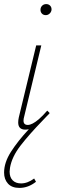

<svg xmlns="http://www.w3.org/2000/svg" viewBox="-30 -630 300 939"><path d="M222 -581Q220 -570 212 -563Q204 -556 194 -556Q182 -556 175 -563.5Q168 -571 168 -582Q168 -594 176 -602Q184 -610 196 -610Q208 -610 215.5 -602Q223 -594 222 -581ZM179 -41Q113 27 70.5 82Q28 137 19 190Q17 204 17 209Q17 237 32 252Q47 267 73 267Q105 267 137 243L146 259Q108 289 65 289Q28 289 9 268Q-10 247 -10 214Q-10 165 23.5 112.5Q57 60 111 2Q101 4 94 4Q59 4 59 -31Q59 -43 62 -56L147 -408H172L88 -59Q85 -49 85 -40Q85 -19 106 -19Q127 -19 160 -47L180 -66L201 -89L213 -77Q209 -73 208 -71Q198 -61 198 -61Z"/></svg>

Font: Ysabeau Extralight
Style: Italic
Weight: 200
Italic angle: -12°
Designer: Christian Thalmann (Catharsis Fonts)
Version: Version 0.003